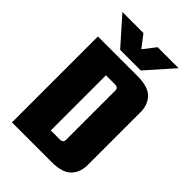

<svg xmlns="http://www.w3.org/2000/svg" viewBox="-242 -919 1014 1014"><g transform="rotate(45 264.5 -412.5)"><path d="M317 -374V-505Q317 -516 311 -521.5Q305 -527 292 -527H108V-642H345Q425 -642 458.5 -608Q492 -574 492 -518V-374ZM317 -137V-387H492V-124Q492 -68 458.5 -34Q425 0 345 0H108V-115H292Q305 -115 311 -120.5Q317 -126 317 -137ZM50 -642H225V0H50ZM183 -675 50 -825H207L260 -756L313 -825H470L337 -675Z"/></g></svg>

Font: Teko Variable Light
Style: Regular
Weight: 300
Designer: Manushi Parikh, Jonny Pinhorn
Foundry: Indian Type Foundry
Version: Version 3.000